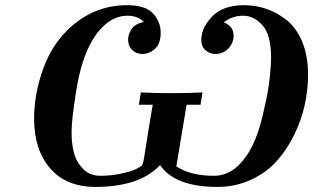

<svg xmlns="http://www.w3.org/2000/svg" viewBox="-20 -717 1220 748"><path d="M112.8 -254.9Q112.8 -352.1 148.9 -450.9Q185.1 -549.8 257.8 -613.8Q352.1 -696.8 475.1 -696.8Q546.9 -696.8 576.4 -664.3Q606 -631.8 606 -589.8Q606 -545.9 583.5 -526.4Q561 -506.8 535.2 -506.8Q510.3 -506.8 494.6 -522.5Q479 -538.1 479 -562Q479 -583 492.4 -603.5Q505.9 -624 540 -631.8Q516.1 -655.8 477.1 -655.8Q397.9 -655.8 339.8 -560.1Q297.9 -489.3 278.3 -371.6Q258.8 -253.9 258.8 -201.2Q258.8 -158.2 267.8 -122.6Q276.9 -86.9 303 -59.6Q329.1 -32.2 371.1 -32.2Q415 -32.2 453.6 -41Q492.2 -49.8 509 -57.9Q525.9 -65.9 532.2 -71.8Q537.1 -77.6 541 -99.9Q544.9 -122.1 554.4 -184.6Q564 -247.1 575.2 -309.1H521L528.8 -356.9Q588.9 -354 647.9 -354Q709 -354 769 -356.9L761.2 -309.1H707L667 -68.8Q724.1 -31.7 814 -32.2Q889.2 -32.2 943.8 -115.2Q980 -169.4 1002.9 -265.1Q1025.9 -360.8 1031 -415Q1036.1 -469.2 1036.1 -491.2Q1036.1 -581.1 1002.7 -618.4Q969.2 -655.8 927 -655.8Q884.8 -655.8 852.1 -629.9Q890.1 -614.7 890.1 -578.1Q890.1 -549.3 869.6 -528.1Q849.1 -506.8 819.8 -506.8Q796.9 -506.8 780.5 -521.5Q764.2 -536.1 764.2 -561Q764.2 -608.9 806.6 -652.8Q849.1 -696.8 931.2 -696.8Q975.1 -696.8 1016.6 -682.9Q1058.1 -668.9 1095.9 -639.4Q1133.8 -609.9 1157 -554.9Q1180.2 -500 1180.2 -425.8Q1180.2 -366.7 1167 -307.4Q1153.8 -248 1125.5 -190.4Q1097.2 -132.8 1057.1 -88.4Q1017.1 -43.9 957 -16.4Q897 11.2 827.1 11.2Q662.1 11.2 604 -73.2H603Q523.9 10.7 353 11.2Q236.8 11.2 174.8 -61.8Q112.8 -134.8 112.8 -254.9Z"/></svg>

Font: CMU Serif Extra
Style: BoldSlanted
Weight: 700
Italic angle: -9.46001°
Version: Version 0.7.0